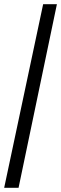

<svg xmlns="http://www.w3.org/2000/svg" viewBox="-20 -780 293 921"><path d="M0 121 187 -760H253L69 121Z"/></svg>

Font: Noto Serif Tamil Condensed ExtraBold
Style: Regular
Weight: 800
Width: 3
Designer: Indian Type Foundry, Tom Grace, and the Monotype Design Team
Foundry: Monotype Imaging Inc.
Version: Version 2.004; ttfautohint (v1.8.4.7-5d5b)